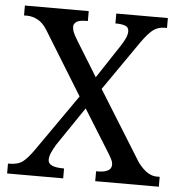

<svg xmlns="http://www.w3.org/2000/svg" viewBox="-52 -763 763 812"><g transform="rotate(5 330.0 -357.0)"><path d="M8 0V-42H14Q50 -42 70.5 -57.5Q91 -73 118 -112L285 -351L120 -619Q102 -648 79.5 -660Q57 -672 34 -672H21V-714H292V-672H289Q255 -672 243.5 -663.5Q232 -655 232 -643Q232 -633 236 -621.5Q240 -610 256 -584L346 -438L441 -582Q452 -599 459 -614.5Q466 -630 466 -643Q466 -661 450.5 -666.5Q435 -672 412 -672H409V-714H628V-672H619Q590 -672 569.5 -656.5Q549 -641 520 -600L375 -391L559 -95Q581 -66 600.5 -54Q620 -42 639 -42H652V0H382V-42H387Q447 -42 447 -75Q447 -86 441 -98.5Q435 -111 414 -144L315 -303L204 -139Q196 -126 187 -107.5Q178 -89 178 -73Q178 -42 243 -42H246V0Z"/></g></svg>

Font: NotoSerif-Regular
Style: Regular
Weight: 400
Designer: Monotype Design Team
Foundry: Monotype Imaging Inc.
Version: Version 2.007; ttfautohint (v1.8) -l 8 -r 50 -G 200 -x 14 -D